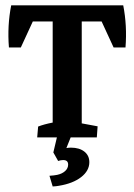

<svg xmlns="http://www.w3.org/2000/svg" viewBox="-20 -503 492 703"><path d="M116.2 0 119.6 -39.6Q140.6 -47.9 172.9 -54.2V-424.3H100.1L56.2 -329.1H12.7Q6.3 -409.2 21 -483.4H431.2Q445.8 -409.2 439.5 -329.1H396L352.1 -424.3H279.3V-51.3L337.4 -40.5L334.5 0ZM175.3 55.2 195.3 -29.3H250.5L223.1 39.1Q231.9 37.6 239.7 37.6Q270.5 37.6 288.8 52Q307.1 66.4 307.1 90.8Q307.1 122.1 277.1 145.5Q247.1 168.9 195.8 177.2Q186 179.2 172.9 179.7L161.1 140.6Q169.4 140.1 176.8 139.2Q184.1 138.2 189.5 137.2Q207.5 133.3 218.5 123.3Q229.5 113.3 229.5 99.6Q229.5 83 211.4 83Q202.6 83 192.9 86.4Z"/></svg>

Font: Markazi Text SemiBold
Style: Regular
Weight: 600
Designer: Borna Izadpanah (Arabic designer), Fiona Ross (Arabic design director) and Florian Runge (Latin designer)
Foundry: Borna Izadpanah and Florian Runge
Version: Version 1.001; ttfautohint (v1.8.3)